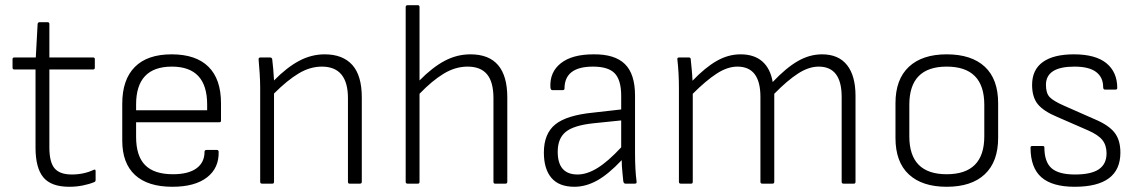

<svg xmlns="http://www.w3.org/2000/svg" viewBox="-20 -703 4359 735"><path d="M245 12Q176 12 146 -24Q116 -60 116 -138V-437H35Q28 -437 28 -444V-477Q28 -483 35 -483H117L124 -611Q125 -618 131 -618H162Q169 -618 169 -611V-483H336Q343 -483 343 -477V-444Q343 -437 336 -437H169V-139Q169 -82 189 -58.5Q209 -35 255 -35Q301 -35 339 -53Q346 -56 346 -48V-14Q346 -8 341 -6Q322 2 297 7Q272 12 245 12Z M640 12Q546 12 497 -33Q448 -78 448 -165V-306Q448 -398 496 -446.5Q544 -495 637 -495Q730 -495 778 -447.5Q826 -400 826 -308V-241Q826 -235 820 -235H501V-179Q501 -106 535.5 -71Q570 -36 642 -36Q701 -36 732 -58.5Q763 -81 763 -122Q763 -129 771 -129H810Q816 -129 817 -123Q819 -60 772.5 -24Q726 12 640 12ZM501 -281H773V-303Q773 -448 638 -448Q501 -448 501 -303Z M983 0Q976 0 976 -7V-367Q976 -393 974 -423Q972 -453 970 -475Q969 -483 977 -483H1014Q1020 -483 1022 -477Q1024 -461 1026 -438.5Q1028 -416 1029 -395Q1078 -445 1125 -470Q1172 -495 1223 -495Q1292 -495 1328.5 -454.5Q1365 -414 1365 -330V-7Q1365 0 1358 0H1318Q1312 0 1312 -7V-327Q1312 -448 1212 -448Q1167 -448 1123.5 -422Q1080 -396 1029 -345V-7Q1029 0 1023 0Z M1540 0Q1533 0 1533 -7V-676Q1533 -683 1540 -683H1580Q1586 -683 1586 -676V-395Q1635 -445 1682 -470Q1729 -495 1781 -495Q1922 -495 1922 -330V-7Q1922 0 1915 0H1875Q1869 0 1869 -7V-327Q1869 -389 1844.5 -418.5Q1820 -448 1770 -448Q1723 -448 1678.5 -421Q1634 -394 1586 -344V-7Q1586 0 1580 0Z M2179 12Q2120 12 2091 -22Q2062 -56 2062 -119Q2062 -191 2105.5 -226.5Q2149 -262 2252 -272L2358 -284V-336Q2358 -396 2333.5 -422Q2309 -448 2250 -448Q2141 -448 2141 -364Q2141 -358 2134 -358H2094Q2088 -358 2087 -369Q2084 -427 2127 -461Q2170 -495 2252 -495Q2333 -496 2372 -458Q2411 -420 2411 -337V-116Q2411 -84 2412.5 -57Q2414 -30 2417 -7Q2418 0 2410 0H2374Q2368 0 2366 -9Q2365 -23 2362.5 -45.5Q2360 -68 2360 -90Q2308 -35 2265 -11.5Q2222 12 2179 12ZM2115 -122Q2115 -35 2191 -35Q2227 -35 2267.5 -60Q2308 -85 2358 -139V-242L2251 -231Q2176 -223 2145.5 -198Q2115 -173 2115 -122Z M2586 0Q2579 0 2579 -7V-367Q2579 -394 2577.5 -422Q2576 -450 2573 -476Q2572 -483 2580 -483H2617Q2623 -483 2624 -478Q2626 -458 2628 -437.5Q2630 -417 2631 -394Q2680 -445 2724 -470Q2768 -495 2815 -495Q2867 -495 2898 -468Q2929 -441 2938 -389Q2989 -443 3034 -469Q3079 -495 3127 -495Q3190 -495 3222.5 -454Q3255 -413 3255 -336V-7Q3255 0 3249 0H3209Q3202 0 3202 -7V-332Q3202 -448 3114 -448Q3076 -448 3035 -421.5Q2994 -395 2944 -344V-7Q2944 0 2937 0H2898Q2891 0 2891 -7V-332Q2891 -448 2803 -448Q2765 -448 2724 -421.5Q2683 -395 2632 -344V-7Q2632 0 2626 0Z M3604 12Q3510 12 3459 -35.5Q3408 -83 3408 -175V-308Q3408 -399 3459 -447Q3510 -495 3604 -495Q3699 -495 3750 -447.5Q3801 -400 3801 -308V-175Q3801 -84 3750 -36Q3699 12 3604 12ZM3604 -36Q3748 -36 3748 -181V-302Q3748 -448 3604 -448Q3461 -448 3461 -302V-181Q3461 -36 3604 -36Z M4094 12Q4008 12 3966.5 -24.5Q3925 -61 3925 -138Q3925 -144 3931 -144H3972Q3978 -144 3978 -139Q3978 -83 4005.5 -59Q4033 -35 4095 -35Q4157 -35 4186.5 -55Q4216 -75 4216 -116Q4216 -147 4200 -167Q4184 -187 4145 -204L4028 -255Q3975 -277 3953 -304Q3931 -331 3931 -378Q3931 -436 3972 -465.5Q4013 -495 4091 -495Q4174 -495 4215.5 -461Q4257 -427 4257 -366Q4257 -360 4250 -360H4210Q4203 -360 4203 -370Q4203 -407 4176 -427.5Q4149 -448 4093 -448Q3984 -448 3984 -378Q3984 -346 3998.5 -331Q4013 -316 4054 -298L4172 -246Q4224 -224 4246.5 -195.5Q4269 -167 4269 -119Q4269 12 4094 12Z"/></svg>

Font: Sofia Sans Light
Style: Regular
Weight: 300
Designer: Botio Nikoltchev, Ani Petrova
Foundry: lettersoup
Version: Version 4.100; ttfautohint (v1.8.3)